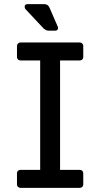

<svg xmlns="http://www.w3.org/2000/svg" viewBox="-20 -907 485 927"><path d="M79 0Q72 0 67 -4.5Q62 -9 62 -16V-71Q62 -78 67 -82.5Q72 -87 79 -87H174V-615H79Q72 -615 67 -619.5Q62 -624 62 -631V-685Q62 -692 67 -697Q72 -702 79 -702H365Q372 -702 377 -697Q382 -692 382 -685V-631Q382 -624 377 -619.5Q372 -615 365 -615H270V-87H365Q372 -87 377 -82.5Q382 -78 382 -71V-16Q382 -9 377 -4.5Q372 0 365 0ZM216 -759Q207 -759 201.5 -762Q196 -765 191 -769L103 -863Q99 -868 99 -874Q99 -887 113 -887H194Q203 -887 209.5 -882.5Q216 -878 219 -870L259 -778Q262 -771 258.5 -765Q255 -759 247 -759Z"/></svg>

Font: Miriam Libre Medium
Style: Regular
Weight: 500
Version: Version 2.000